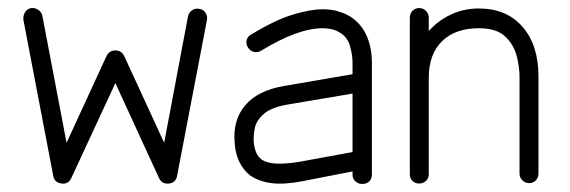

<svg xmlns="http://www.w3.org/2000/svg" viewBox="-20 -442 1412 476"><path d="M133 13Q115 11 112 -6L38 -393Q37 -403 42 -411.5Q47 -420 57 -422Q67 -423 75 -417.5Q83 -412 85 -403L145 -88L244 -303Q251 -317 266 -317Q281 -317 288 -303L387 -88L446 -401Q448 -411 456 -416.5Q464 -422 474 -420Q484 -419 489.5 -410.5Q495 -402 493 -392L419 -6Q416 11 399 13Q381 15 374 -1L266 -236L157 -1Q150 15 133 13Z M878 14Q868 14 861 7.5Q854 1 854 -9V-17L731 7Q685 16 653 12Q621 8 599 -8Q583 -21 573.5 -40.5Q564 -60 562 -85Q556 -143 587.5 -180.5Q619 -218 685 -229L854 -258V-286Q854 -306 847.5 -328.5Q841 -351 821 -362Q805 -372 780 -372Q718 -372 627 -316Q618 -311 609 -313.5Q600 -316 595 -324Q589 -333 591.5 -342.5Q594 -352 602 -356Q661 -392 705 -405.5Q749 -419 780 -419Q801 -419 816.5 -414.5Q832 -410 843 -404Q872 -388 887 -357.5Q902 -327 902 -286V-9Q902 1 895.5 7.5Q889 14 878 14ZM723 -41 854 -65V-210L694 -183Q653 -176 634.5 -160Q616 -144 612 -125.5Q608 -107 609 -90Q612 -59 628 -47Q652 -29 723 -41Z M1019 13Q1009 13 1002.5 6.5Q996 0 996 -10V-398Q996 -408 1002.5 -415Q1009 -422 1019 -422Q1029 -422 1036 -415Q1043 -408 1043 -398V-365Q1066 -391 1098 -406Q1130 -421 1167 -421Q1236 -421 1275.5 -375.5Q1315 -330 1315 -252V-12Q1315 -2 1308.5 5Q1302 12 1292 12Q1282 12 1275 5Q1268 -2 1268 -12V-252Q1268 -275 1261 -303Q1254 -331 1232.5 -351.5Q1211 -372 1167 -372Q1109 -372 1076 -340Q1043 -308 1043 -249V-10Q1043 0 1036 6.5Q1029 13 1019 13Z"/></svg>

Font: Zen Kurenaido
Style: Regular
Weight: 400
Designer: Yoshimichi Ohira
Foundry: Positype
Version: Version 1.001